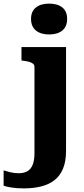

<svg xmlns="http://www.w3.org/2000/svg" viewBox="-93 -801 463 1064"><path d="M98 47V-431Q98 -441 90.5 -447.5Q83 -454 69.5 -458Q56 -462 38 -464L26 -466V-540H273V34Q273 93 256.5 133Q240 173 209.5 197Q179 221 135.5 232Q92 243 39 243Q-1 243 -31 238Q-61 233 -73 228V143Q-58 148 -36 153.5Q-14 159 11 159Q38 159 57.5 148.5Q77 138 87.5 113.5Q98 89 98 47ZM179 -610Q133 -610 106 -632Q79 -654 79 -696Q79 -738 106 -759.5Q133 -781 179 -781Q226 -781 252.5 -759.5Q279 -738 279 -696Q279 -654 252.5 -632Q226 -610 179 -610Z"/></svg>

Font: Roboto Serif
Style: Bold
Weight: 700
Designer: Greg Gazdowicz
Foundry: Commercial Type
Version: Version 1.008